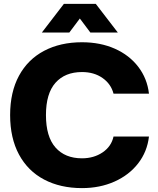

<svg xmlns="http://www.w3.org/2000/svg" viewBox="-20 -956 810 986"><path d="M32 -365Q32 -483 77.5 -567Q123 -651 206.5 -695Q290 -739 401 -739Q495 -739 569.5 -706Q644 -673 690 -613Q736 -553 745 -475H563Q550 -525 506.5 -555.5Q463 -586 401 -586Q314 -586 265 -531Q216 -476 216 -365Q216 -254 265 -198.5Q314 -143 401 -143Q462 -143 507 -173.5Q552 -204 563 -255H745Q736 -177 689.5 -117Q643 -57 568 -23.5Q493 10 401 10Q290 10 206.5 -34Q123 -78 77.5 -162.5Q32 -247 32 -365ZM308 -936H472L585 -789H444L390 -861L336 -789H195Z"/></svg>

Font: Mona Sans ExtraBold
Style: Regular
Weight: 800
Designer: Deni Anggara
Foundry: GitHub
Version: Version 2.000